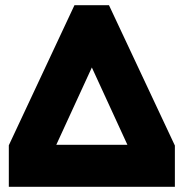

<svg xmlns="http://www.w3.org/2000/svg" viewBox="-20 -720 708 740"><path d="M14 0H654V-159L400 -700H267L14 -160ZM197 -162 334 -460 471 -162Z"/></svg>

Font: Arthouse Owned Black
Style: Regular
Weight: 900
Designer: Jeremy Tribby
Foundry: Tribby Type
Version: Version 1.000;PS 001.000;hotconv 1.0.88;makeotf.lib2.5.64775